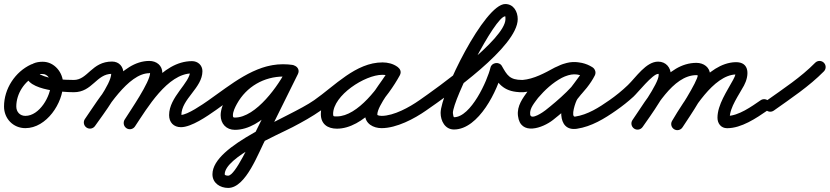

<svg xmlns="http://www.w3.org/2000/svg" viewBox="-40 -592 4058 939"><path d="M151.6 -262.1C144.6 -277.1 126.8 -283.7 111.8 -276.7C33.6 -240.5 -20.3 -157.4 -20.3 -71.2C-20.3 -11.9 24.4 34.7 84.2 34.7C187.4 34.7 268.6 -88.1 268.6 -182.5C268.6 -237.4 225.9 -290 169 -290C137.7 -290 103.2 -280.9 91.7 -247.9C91.7 -247.9 91.7 -248 91.7 -248C91.7 -248 91.7 -248.1 91.7 -248.1C57.3 -151.6 265.9 -141.2 320.9 -141C337.5 -141 351 -154.3 351 -170.9C351 -187.5 337.7 -201 321.1 -201C321.1 -201 321.1 -201 321.1 -201C270.8 -201.1 203 -204.7 157.5 -227.1C153.9 -228.9 149 -237.5 147.4 -233.8C146.6 -232 147.6 -226 148.3 -227.9C148.3 -227.9 148.3 -228 148.3 -228C148.3 -228 148.3 -228.1 148.3 -228.1C149.2 -230.7 162.3 -230 169 -230C192.4 -230 208.6 -204.2 208.6 -182.5C208.6 -121.9 153.1 -25.3 84.2 -25.3C57.4 -25.3 39.7 -44.8 39.7 -71.2C39.7 -134.1 79.9 -195.8 137 -222.3C152 -229.2 158.6 -247.1 151.6 -262.1Z M291 -171C291 -154.4 304.4 -141 321 -141C412.5 -141 430.4 -231 508 -231C511.5 -231 504 -238.2 504 -232C504 -180.6 408.2 -57.1 375.4 -10.2C365.9 3.4 369.2 22.1 382.8 31.6C396.4 41.1 415.1 37.8 424.6 24.2C467.2 -36.6 564 -159.8 564 -232C564 -265.6 542.8 -291 508 -291C408.3 -291 389.6 -201 321 -201C304.4 -201 291 -187.6 291 -171ZM382.9 31.6C396.5 41.1 415.2 37.7 424.6 24.1C479.6 -55 586.6 -234 690 -234C691.4 -234 694 -236.4 694 -235C694 -191.2 598.6 -53 569.6 -7C560.8 7 565 25.5 579 34.4C593 43.2 611.5 39 620.4 25C659.5 -37.1 754 -165.4 754 -235C754 -272.2 725.3 -294 690 -294C551.4 -294 445.8 -111.6 375.4 -10.1C365.9 3.5 369.3 22.2 382.9 31.6ZM578.4 35C592.1 44.2 610.8 40.4 620 26.6C679.2 -62.2 779.2 -233 899 -233C899.9 -233 899 -233 898.7 -233.2C895.4 -234.2 892.7 -236.8 891.1 -239.8C890.5 -241.1 890 -245.5 890 -244C890 -187.3 787 -118.3 787 -29C787 6.3 809.2 30 845 30C896.4 30 974.4 -24.5 1014.2 -52.5C1027.8 -62 1031.1 -80.7 1021.5 -94.2C1012 -107.8 993.3 -111.1 979.8 -101.5C951.9 -82 876.6 -30 845 -30C839.8 -30 847 -21.1 847 -29C847 -108.5 950 -161.9 950 -244C950 -273 927.5 -293 899 -293C750.5 -293 643 -116.1 570 -6.6C560.8 7.1 564.6 25.8 578.4 35Z M972.4 -59.8C981.9 -46.2 1000.6 -42.9 1014.2 -52.4C1110.9 -119.9 1220.5 -217.8 1343.3 -217.8C1356.2 -217.8 1368.6 -216.8 1381.3 -215.2C1401 -212.8 1412.8 -226.3 1414.7 -241C1416.7 -255.8 1408.9 -271.9 1389.3 -274.7C1375.2 -276.7 1361.5 -277.7 1347.2 -277.7C1229.4 -277.7 1123.2 -216.3 1066.2 -113.1C1052.5 -88.2 1039.1 -57.4 1039.1 -28.4C1039.1 13 1066.6 43 1108.7 43C1243 43 1365.7 -124.6 1417 -229.9C1425.7 -247.8 1416.7 -263.3 1403.2 -269.9C1389.8 -276.5 1371.9 -274.2 1363.1 -256.3C1312.2 -153.3 1261.2 -50.3 1210.1 52.7C1210.1 52.7 1210.3 52.4 1210.4 52.2C1210.5 51.9 1210.7 51.7 1210.7 51.7C1185.7 97.6 1111.1 267.1 1075.8 267.1C1071.5 267.1 1059 266.3 1059 260.4C1059 176.8 1321 66.4 1391.3 29.6C1438.9 4.7 1486.2 -21.5 1530.2 -52.4C1543.8 -62 1547.1 -80.7 1537.6 -94.2C1528 -107.8 1509.3 -111.1 1495.8 -101.6C1373.9 -16 999 115.7 999 260.4C999 303.4 1036.5 327.1 1075.8 327.1C1164 327.1 1224.3 152.1 1263.3 80.3C1263.4 80.3 1263.5 80.1 1263.6 79.8C1263.7 79.6 1263.9 79.3 1263.9 79.3C1315 -23.6 1366 -126.7 1416.9 -229.7C1425.7 -247.6 1416.6 -263.2 1403.1 -269.8C1389.6 -276.4 1371.8 -274.1 1363 -256.1C1324.4 -176.8 1212.6 -17 1108.7 -17C1099.9 -17 1099.1 -19.7 1099.1 -28.4C1099.1 -46.5 1110.3 -68.8 1118.8 -84.1C1165.3 -168.3 1251.1 -217.7 1347.2 -217.7C1358.6 -217.7 1369.5 -216.9 1380.7 -215.3C1400.4 -212.5 1412.2 -226.1 1414.2 -241.1C1416.2 -256.1 1408.3 -272.3 1388.7 -274.8C1373.5 -276.7 1358.7 -277.8 1343.3 -277.8C1204.6 -277.8 1088.4 -177.3 979.8 -101.6C966.2 -92.1 962.9 -73.4 972.4 -59.8Z M1488.4 -59.9C1497.8 -46.3 1516.5 -42.9 1530.1 -52.4C1618.2 -113.6 1718.8 -226.8 1830.6 -226.8C1843.7 -226.8 1857.7 -224.3 1868.6 -216.6C1884.1 -205.5 1900.4 -213.3 1908.8 -226.3C1917.2 -239.3 1917.5 -257.4 1901 -267C1877.3 -280.7 1857.3 -286.1 1829.3 -286.1C1710.9 -286.1 1529.1 -160.7 1529.1 -34.2C1529.1 14.6 1562 37.3 1607.7 37.3C1736.7 37.3 1859.4 -121.4 1915.3 -223.6C1924.9 -241.1 1916.6 -257.1 1903.4 -264.3C1890.3 -271.5 1872.3 -270 1862.7 -252.4C1827.3 -187.9 1745.3 -104.4 1745.3 -31.6C1745.3 13.2 1786.2 34.7 1826 34.7C1899.6 34.7 1986.2 -11.1 2045.2 -52.4C2058.8 -61.9 2062.1 -80.6 2052.6 -94.2C2043.1 -107.8 2024.4 -111.1 2010.8 -101.6C1962.5 -67.8 1886.4 -25.3 1826 -25.3C1822.9 -25.3 1805.3 -26.3 1805.3 -31.6C1805.3 -75.7 1889.5 -176.5 1915.3 -223.6C1924.9 -241.1 1916.6 -257.1 1903.4 -264.3C1890.2 -271.5 1872.3 -269.9 1862.7 -252.4C1819 -172.7 1709.9 -22.7 1607.7 -22.7C1593.5 -22.7 1589.1 -20.8 1589.1 -34.2C1589.1 -126.1 1745.2 -226.1 1829.3 -226.1C1847 -226.1 1856.6 -223.4 1871 -215C1887.4 -205.5 1903.3 -212.5 1911.2 -224.8C1919.1 -237 1918.9 -254.3 1903.4 -265.4C1882.3 -280.5 1856.3 -286.8 1830.6 -286.8C1700 -286.8 1596.7 -171.7 1495.9 -101.6C1482.3 -92.2 1478.9 -73.5 1488.4 -59.9Z M2003.4 -59.9C2012.8 -46.3 2031.5 -42.9 2045.1 -52.4C2154.1 -128.2 2492 -363.1 2492 -498.6C2492 -535.2 2471.8 -572.3 2430.9 -572.3C2330 -572.3 2114.9 -136 2114.9 -39.6C2114.9 -1 2136.4 41.3 2180.2 41.3C2301.6 41.3 2394.9 -152.1 2417.2 -248.2C2420.1 -260.6 2403.1 -264.1 2387 -261.7C2370.9 -259.4 2355.6 -251.2 2361.9 -240.2C2399.3 -174.6 2430.7 -141 2514 -141C2530.6 -141 2544 -154.4 2544 -171C2544 -187.6 2530.6 -201 2514 -201C2452.4 -201 2440.2 -223.9 2414.1 -269.8C2407.8 -280.9 2395.4 -285.1 2383.9 -283.4C2372.3 -281.7 2361.7 -274.2 2358.8 -261.8C2344.1 -198.7 2263.3 -18.7 2180.2 -18.7C2177.9 -18.7 2174.9 -35.3 2174.9 -39.6C2174.9 -104.9 2380.3 -512.3 2430.9 -512.3C2431.6 -512.3 2432 -510.4 2432 -498.6C2432 -400.2 2096.4 -161.1 2010.9 -101.6C1997.3 -92.2 1993.9 -73.5 2003.4 -59.9Z M2502 -141C2502 -141 2502 -141 2502 -141C2504.3 -141 2506.7 -141 2509 -141C2512 -141 2515 -141 2518 -141C2518 -141 2518.6 -141 2519.2 -141.1C2519.9 -141.1 2520.5 -141.1 2520.5 -141.1C2585.4 -146.5 2645.1 -178 2701.4 -208.7C2701.4 -208.7 2700.9 -208.4 2700.5 -208.2C2700 -208 2699.6 -207.8 2699.6 -207.8C2727.5 -220.7 2750.8 -232.8 2783.1 -227.4C2783.1 -227.4 2783 -227.4 2782.9 -227.4C2782.9 -227.4 2782.8 -227.5 2782.8 -227.5C2798.2 -224.7 2812 -220.4 2825.6 -212.3C2842.6 -202 2858.9 -209.7 2866.7 -222.4C2874.4 -235.2 2873.6 -253.2 2856.7 -263.6C2840.6 -273.5 2825.4 -279.9 2806.7 -284.2C2806.7 -284.2 2806.7 -284.2 2806.6 -284.3C2806.6 -284.3 2806.5 -284.3 2806.5 -284.3C2778.9 -290.4 2750.7 -289.8 2723.5 -281.8C2723.5 -281.8 2723.8 -281.8 2724.1 -281.9C2724.4 -282 2724.7 -282.1 2724.7 -282.1C2709.3 -278.3 2694.7 -271.9 2680.6 -264.8C2680.6 -264.8 2680.4 -264.8 2680.3 -264.7C2680.1 -264.6 2680 -264.5 2680 -264.5C2627.8 -237 2583.3 -196.1 2545.2 -151.5C2545.2 -151.5 2544.8 -151 2544.4 -150.5C2544 -150 2543.6 -149.5 2543.6 -149.5C2516.8 -112 2487.3 -74.9 2493.2 -25.5C2505 73.7 2614.5 34.1 2664.6 -5.4C2733.5 -59.8 2829.2 -143.2 2868.8 -222.6C2877.2 -239.4 2869.5 -254.7 2857 -261.9C2844.5 -269.1 2827.3 -268.2 2817 -252.5C2811.2 -243.8 2805.3 -235.3 2799 -227C2778.6 -199.8 2759.1 -171.3 2737.1 -145.4C2737.1 -145.4 2736.9 -145.1 2736.6 -144.8C2736.4 -144.5 2736.1 -144.2 2736.1 -144.2C2696.4 -92 2678 53 2781.4 37.7C2781.4 37.7 2781.4 37.7 2781.4 37.7C2781.5 37.7 2781.5 37.7 2781.5 37.7C2853.1 26.9 2915.9 -11.6 2974.2 -52.4C2987.8 -61.9 2991.1 -80.6 2981.6 -94.2C2972.1 -107.8 2953.4 -111.1 2939.8 -101.6C2889.5 -66.4 2834.4 -31 2772.5 -21.7C2772.5 -21.7 2772.5 -21.7 2772.6 -21.7C2772.6 -21.7 2772.6 -21.7 2772.6 -21.7C2749.6 -18.3 2774.7 -95.8 2783.9 -107.8C2783.9 -107.8 2783.6 -107.5 2783.4 -107.2C2783.1 -106.9 2782.9 -106.6 2782.9 -106.6C2805.6 -133.5 2825.9 -162.8 2847 -191C2854 -200.3 2860.6 -209.8 2867 -219.5C2877.4 -235.2 2868.6 -251.1 2855.2 -258.8C2841.7 -266.6 2823.6 -266.2 2815.2 -249.4C2779.8 -178.6 2688.9 -101.1 2627.4 -52.6C2619.5 -46.3 2556.5 -1.1 2552.8 -32.5C2549.2 -62.9 2575.7 -91.2 2592.4 -114.5C2592.4 -114.6 2592 -114 2591.6 -113.5C2591.2 -113 2590.8 -112.5 2590.8 -112.5C2624 -151.3 2662.6 -187.5 2708 -211.5C2708 -211.5 2707.9 -211.4 2707.7 -211.3C2707.6 -211.2 2707.4 -211.2 2707.4 -211.2C2717.6 -216.3 2728.2 -221.1 2739.3 -223.9C2739.3 -223.9 2739.6 -224 2739.9 -224.1C2740.2 -224.2 2740.5 -224.2 2740.5 -224.2C2758 -229.4 2775.8 -229.7 2793.5 -225.7C2793.5 -225.7 2793.4 -225.7 2793.4 -225.7C2793.3 -225.8 2793.3 -225.8 2793.3 -225.8C2805.6 -222.9 2814.8 -218.9 2825.3 -212.4C2842.3 -202 2858.6 -209.7 2866.4 -222.6C2874.2 -235.5 2873.5 -253.5 2856.4 -263.7C2836.6 -275.6 2815.9 -282.5 2793.2 -286.5C2793.2 -286.5 2793.1 -286.6 2793.1 -286.6C2793 -286.6 2792.9 -286.6 2792.9 -286.6C2747.7 -294.1 2714 -280.5 2674.4 -262.2C2674.4 -262.2 2674 -262 2673.5 -261.8C2673.1 -261.6 2672.6 -261.3 2672.6 -261.3C2624.3 -235 2571.4 -205.6 2515.5 -200.9C2515.5 -200.9 2516.1 -200.9 2516.8 -200.9C2517.4 -201 2518 -201 2518 -201C2515 -201 2512 -201 2509 -201C2506.7 -201 2504.3 -201 2502 -201C2485.4 -201 2472 -187.6 2472 -171C2472 -154.4 2485.4 -141 2502 -141Z M2932.4 -59.9C2941.9 -46.3 2960.6 -42.9 2974.1 -52.4C3003.5 -72.8 3031.5 -95 3057.9 -119.1C3078.4 -137.8 3151.8 -230.6 3178.6 -230.6C3182.1 -230.6 3181.2 -231.4 3181.2 -224C3181.2 -183.4 3079.8 -43.1 3053.4 -5.2C3043.9 8.4 3047.3 27.1 3060.8 36.6C3074.4 46.1 3093.1 42.7 3102.6 29.2C3102.6 29.2 3102.6 29.2 3102.6 29.2C3139.7 -24.1 3241.2 -161.2 3241.2 -224C3241.2 -261.2 3217.3 -290.6 3178.6 -290.6C3119.4 -290.6 3069.8 -213.3 3030.9 -176C3002.6 -148.8 2972.1 -124.1 2939.9 -101.6C2926.3 -92.1 2922.9 -73.4 2932.4 -59.9ZM3102.6 29.2C3102.6 29.2 3102.6 29.2 3102.6 29.2C3162.6 -57 3249.4 -224.6 3366.1 -224.6C3369.3 -224.6 3375 -221.7 3373.4 -224.3C3373.1 -224.7 3372.8 -226.1 3372.8 -225.1C3372.8 -194.4 3271.3 -38.3 3247.9 -2.4C3238.8 11.5 3242.7 30.1 3256.6 39.1C3270.5 48.2 3289.1 44.3 3298.1 30.4C3298.1 30.4 3298.1 30.4 3298.1 30.4C3333.3 -23.5 3432.8 -166 3432.8 -225.1C3432.8 -262.9 3401.4 -284.6 3366.1 -284.6C3219.2 -284.6 3127.4 -111.3 3053.4 -5.2C3043.9 8.4 3047.3 27.1 3060.8 36.6C3074.4 46.1 3093.1 42.7 3102.6 29.2ZM3298.4 29.9C3298.4 29.9 3298.4 29.9 3298.4 29.9C3346.9 -51.4 3448.7 -224 3558.1 -227.9C3564.3 -228.1 3562.6 -228 3557.1 -234C3556.8 -234.3 3557.2 -232.9 3557.1 -232.4C3556.2 -222 3550.6 -211.1 3545.8 -202.2C3516 -146.7 3468.9 -80 3468.9 -16.1C3468.9 12 3486.3 35 3516 35C3586.5 35 3658.3 -14 3714 -52.3C3727.7 -61.7 3731.1 -80.4 3721.7 -94C3712.3 -107.7 3693.6 -111.1 3680 -101.7C3636.2 -71.6 3571.9 -25 3516 -25C3514.5 -25 3519 -24.5 3520.4 -23.9C3524.7 -21.9 3528.9 -13.4 3528.9 -16.1C3528.9 -66.9 3574.3 -128.5 3598.6 -173.8C3623.6 -220.4 3629.2 -290.5 3555.9 -287.9C3418.2 -282.9 3309 -105.1 3246.9 -0.8C3238.4 13.4 3243 31.8 3257.3 40.3C3271.5 48.8 3289.9 44.1 3298.4 29.9Z M3702.5 -58.3C3712.1 -44.8 3730.9 -41.6 3744.4 -51.2C3828 -110.6 3917.3 -169.7 3989.4 -243C4001 -254.8 4000.8 -273.8 3989 -285.4C3977.2 -297 3958.2 -296.8 3946.6 -285C3946.6 -285 3946.6 -285 3946.6 -285C3877.1 -214.3 3790.3 -157.5 3709.6 -100.1C3696.1 -90.5 3692.9 -71.8 3702.5 -58.3Z"/></svg>

Font: FRB American Cursive
Style: Bold Italic
Weight: 700
Italic angle: -25°
Version: Version 2.0;Modular Font Editor K font №1